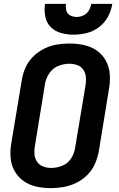

<svg xmlns="http://www.w3.org/2000/svg" viewBox="-20 -969 616 997"><path d="M244 8Q277 8 310.5 2Q344 -4 376 -19.5Q408 -35 433.5 -60.5Q459 -86 473 -118Q487 -150 493 -183L546 -508Q553 -547 550 -584.5Q547 -622 529.5 -654Q512 -686 482.5 -706.5Q453 -727 416 -735Q379 -743 341 -743Q308 -743 274.5 -737.5Q241 -732 209 -716Q177 -700 151.5 -674.5Q126 -649 112 -617Q98 -585 93 -552L39 -227Q32 -189 35 -151Q38 -113 55.5 -81.5Q73 -50 102.5 -29Q132 -8 169 0Q206 8 244 8ZM246 -97Q224 -97 204 -104.5Q184 -112 172.5 -129Q161 -146 159 -167Q157 -188 161 -210L214 -535Q219 -563 236.5 -589Q254 -615 282.5 -626.5Q311 -638 339 -638Q361 -638 381 -631Q401 -624 412.5 -607Q424 -590 426 -568.5Q428 -547 424 -525L370 -201Q366 -172 349 -146Q332 -120 303.5 -108.5Q275 -97 246 -97ZM362 -789Q396 -789 430.5 -797.5Q465 -806 494.5 -828.5Q524 -851 541 -883Q558 -915 563 -949H454Q451 -931 441 -914Q431 -897 413.5 -889Q396 -881 378 -881Q360 -881 344.5 -889Q329 -897 324.5 -914Q320 -931 323 -949H214Q209 -916 215 -883.5Q221 -851 243.5 -828.5Q266 -806 297.5 -797.5Q329 -789 362 -789Z"/></svg>

Font: Iosevka Sparkle
Style: Bold Italic
Weight: 700
Italic angle: -9°
Designer: Belleve Invis
Foundry: Belleve Invis
Version: Version 4.5.0; ttfautohint (v1.8.3)